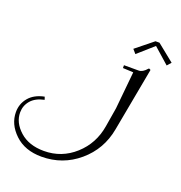

<svg xmlns="http://www.w3.org/2000/svg" viewBox="-599 -556 1000 1059"><g transform="rotate(20 -99.0 -26.5)"><path d="M33.2 -351.6 133.8 -432.6H157.2L257.8 -351.6L237.3 -328.1L145.5 -409.2L53.7 -328.1ZM-456.1 197.3Q-456.1 148.4 -425.3 111.8Q-394.5 75.2 -335.9 63.5L-330.1 80.1Q-381.8 90.8 -407.7 121.1Q-433.6 151.4 -433.6 191.4Q-433.6 251 -380.4 298.8Q-327.1 346.7 -238.3 346.7Q-134.8 346.7 -57.6 277.3Q19.5 208 37.1 101.6L55.7 -10.7L77.1 -229.5L15.6 -232.4V-249H101.6Q125 -249 148.4 -276.4L152.3 -279.3L162.1 -274.4L92.8 99.6Q70.3 222.7 -22.9 301.8Q-116.2 380.9 -240.2 380.9Q-337.9 380.9 -397 324.7Q-456.1 268.6 -456.1 197.3Z"/></g></svg>

Font: Kleymisska
Style: Regular
Weight: 500
Italic angle: -8°
Designer: gluk
Foundry: gluk
Version: Version 0.298